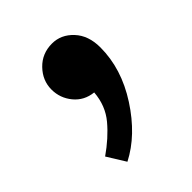

<svg xmlns="http://www.w3.org/2000/svg" viewBox="-83 -743 286 286"><g transform="rotate(-45 60.5 -600.0)"><path d="M69 -702Q88 -702 102 -687Q116 -672 116 -647Q116 -602 88.5 -559.5Q61 -517 24 -498L6 -527Q29 -543 44.5 -561.5Q60 -580 62 -606Q43 -608 31.5 -622Q20 -636 20 -654Q20 -673 34 -687.5Q48 -702 69 -702Z"/></g></svg>

Font: Palanquin Light
Style: Regular
Weight: 300
Designer: Pria Ravichandran
Version: Version 1.0.4